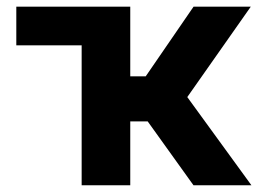

<svg xmlns="http://www.w3.org/2000/svg" viewBox="-20 -550 767 570"><path d="M301.2 -415.5H28.4V-530.3H301.2ZM222.4 -530.3H366.7V-323.4H412.6L554.7 -530.3H724.6L536 -261.8L726.4 0H554.4L418.5 -189.5H366.7V0H222.4Z"/></svg>

Font: Pretendard GOV Variable
Style: Regular
Weight: 400
Designer: Base glyphs from Inter by Rasmus Andersson; Hangul glyphs from Noto Sans CJK(Source Han Sans) by Jang Soo-young and Kang
Foundry: Kil Hyung-jin
Version: Version 1.307;Glyphs 3.2 (3192)